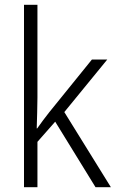

<svg xmlns="http://www.w3.org/2000/svg" viewBox="-20 -780 485 800"><path d="M136 -373V-760H80V0H136V-189L210 -273L378 0H442L248 -313L427 -532H363L185 -312C168 -291 150 -266 135 -245H133C134 -288 136 -331 136 -373Z"/></svg>

Font: Noto Sans Ethiopic SemiCondensed Light
Style: Regular
Weight: 300
Width: 4
Designer: Monotype Design Team
Foundry: Monotype Imaging Inc.
Version: Version 2.102